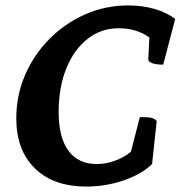

<svg xmlns="http://www.w3.org/2000/svg" viewBox="-20 -675 679 707"><path d="M298 12Q177 12 108.5 -55Q40 -122 40 -239Q40 -324 72.5 -399Q105 -474 162 -531.5Q219 -589 293.5 -622Q368 -655 452 -655Q504 -655 549.5 -642Q595 -629 625 -605L581 -437Q555 -437 540.5 -442.5Q526 -448 526 -456L530 -537Q483 -571 417 -571Q352 -571 302 -531.5Q252 -492 224 -422.5Q196 -353 196 -262Q196 -169 232 -120Q268 -71 336 -71Q370 -71 403 -83Q436 -95 462 -116L495 -244Q527 -244 539.5 -240.5Q552 -237 557 -229L540 -71Q501 -33 435 -10.5Q369 12 298 12Z"/></svg>

Font: Petrona ExtraBold
Style: Italic
Weight: 800
Italic angle: -9°
Designer: Ringo R. Seeber
Foundry: Ringo R. Seeber
Version: Version 2.001; ttfautohint (v1.8.3)